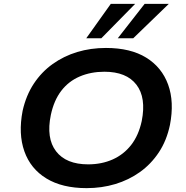

<svg xmlns="http://www.w3.org/2000/svg" viewBox="-20 -963 963 993"><path d="M428 10Q302 10 220 -40Q138 -90 106 -180.5Q74 -271 97 -390Q115 -470 155 -530.5Q195 -591 252.5 -632Q310 -673 379.5 -694Q449 -715 528 -715Q655 -715 736 -665Q817 -615 849.5 -525.5Q882 -436 859 -317Q842 -236 801.5 -175Q761 -114 703.5 -73Q646 -32 576 -11Q506 10 428 10ZM436 -113Q506 -113 563 -138.5Q620 -164 658.5 -213.5Q697 -263 713 -337Q737 -458 685.5 -525Q634 -592 520 -592Q450 -592 392.5 -567.5Q335 -543 297 -493.5Q259 -444 243 -369Q218 -248 270 -180.5Q322 -113 436 -113ZM426 -765 553 -943H679L504 -765ZM589 -765 728 -943H853L669 -765Z"/></svg>

Font: Nunito Sans 7pt SemiExpanded
Style: Bold Italic
Weight: 700
Width: 6
Italic angle: -9°
Designer: Vernon Adams
Foundry: Vernon Adams
Version: Version 3.101;gftools[0.9.27]